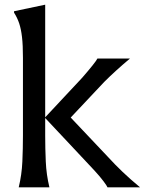

<svg xmlns="http://www.w3.org/2000/svg" viewBox="-20 -800 643 820"><path d="M439 -132Q471 -97 503.5 -66Q536 -35 578 0H439Q437 -6 422 -26Q407 -46 384 -71L173 -296V-222Q173 -166 175.5 -110Q178 -54 191 0H60Q73 -54 75.5 -110Q78 -166 78 -222V-553Q78 -607 74 -641.5Q70 -676 62 -700Q54 -724 40 -746V-752L173 -780V-299L331 -468Q358 -499 375.5 -521Q393 -543 396 -550H535Q503 -523 476.5 -499Q450 -475 425 -450L282 -298Z"/></svg>

Font: Faculty Glyphic
Style: Regular
Weight: 400
Designer: Koto Studio, Dylan Young
Foundry: Koto Studio
Version: Version 1.004; ttfautohint (v1.8.4.7-5d5b)